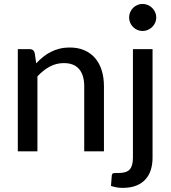

<svg xmlns="http://www.w3.org/2000/svg" viewBox="-20 -752 851 954"><path d="M160 -437.5Q176.5 -455 194.5 -469.5Q212.5 -484 232.8 -494.2Q253 -504.5 276.2 -510.2Q299.5 -516 326 -516Q368 -516 399.8 -502Q431.5 -488 453 -462.8Q474.5 -437.5 485.5 -402Q496.5 -366.5 496.5 -323.5V0H398.5V-323.5Q398.5 -378 373.5 -408.2Q348.5 -438.5 297 -438.5Q259.5 -438.5 226.8 -420.8Q194 -403 166 -372.5V0H68.5V-508H127Q147.5 -508 152.5 -488.5ZM738 -508V32Q738 63.5 729.8 90.8Q721.5 118 703.8 138.2Q686 158.5 657.8 170Q629.5 181.5 589.5 181.5Q573 181.5 559.2 179Q545.5 176.5 531.5 172L535.5 119Q537.5 109.5 544.2 108.5Q551 107.5 570 107.5Q608.5 107.5 624.5 90Q640.5 72.5 640.5 32V-508ZM756.5 -665Q756.5 -651.5 751 -639.2Q745.5 -627 736 -617.8Q726.5 -608.5 714.2 -603.2Q702 -598 688 -598Q674.5 -598 662.5 -603.2Q650.5 -608.5 641.2 -617.8Q632 -627 626.8 -639.2Q621.5 -651.5 621.5 -665Q621.5 -679 626.8 -691.2Q632 -703.5 641.2 -712.8Q650.5 -722 662.5 -727.2Q674.5 -732.5 688 -732.5Q702 -732.5 714.2 -727.2Q726.5 -722 736 -712.8Q745.5 -703.5 751 -691.2Q756.5 -679 756.5 -665Z"/></svg>

Font: Lato 2
Style: Regular
Weight: 500
Designer: Lukasz Dziedzic with Adam Twardoch and Botio Nikoltchev
Foundry: tyPoland Lukasz Dziedzic
Version: Version 2.015; 2015-08-06; http://www.latofonts.com/